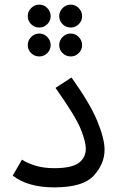

<svg xmlns="http://www.w3.org/2000/svg" viewBox="-20 -804 517 830"><path d="M35 -45Q100 6 215 6Q339 6 385.5 -45Q432 -96 432 -157Q432 -205 400 -282Q368 -359 289 -469L220 -424Q307 -301 329 -246Q351 -191 351 -162Q351 -122 320 -99.5Q289 -77 215 -77Q167 -77 131 -88.5Q95 -100 75 -114ZM150 -685Q170 -685 184.5 -699.5Q199 -714 199 -734Q199 -754 184.5 -769Q170 -784 150 -784Q129 -784 114.5 -769Q100 -754 100 -734Q100 -714 114.5 -699.5Q129 -685 150 -685ZM286 -685Q306 -685 320.5 -699.5Q335 -714 335 -734Q335 -754 320.5 -769Q306 -784 286 -784Q265 -784 250.5 -769Q236 -754 236 -734Q236 -714 250.5 -699.5Q265 -685 286 -685ZM150 -560Q170 -560 184.5 -574.5Q199 -589 199 -609Q199 -629 184.5 -644Q170 -659 150 -659Q129 -659 114.5 -644Q100 -629 100 -609Q100 -589 114.5 -574.5Q129 -560 150 -560ZM286 -560Q306 -560 320.5 -574.5Q335 -589 335 -609Q335 -629 320.5 -644Q306 -659 286 -659Q265 -659 250.5 -644Q236 -629 236 -609Q236 -589 250.5 -574.5Q265 -560 286 -560Z"/></svg>

Font: Noto Sans Arabic
Style: Regular
Weight: 400
Designer: Nadine Chahine - Monotype Design Team
Foundry: Monotype Imaging Inc.
Version: Version 1.902